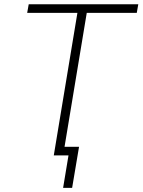

<svg xmlns="http://www.w3.org/2000/svg" viewBox="-20 -748 686 924"><path d="M110.8 -686 118.2 -727.5H645.5L638.2 -686H397.5L283.7 0H238.8L352.5 -686ZM283.7 156.2 309.6 0H262.7L269.5 -41.5H360.4L327.1 156.2Z"/></svg>

Font: Inter 24pt ExtraLight
Style: Italic
Weight: 250
Italic angle: -9.3988°
Version: Version 4.001;git-66647c0bb